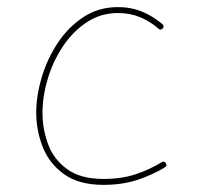

<svg xmlns="http://www.w3.org/2000/svg" viewBox="-20 -517 563 538"><path d="M436 -437.5Q430.7 -431.2 424.3 -436.5Q400.9 -457 372.6 -468.8Q344.2 -480.5 310.5 -480.5Q262.2 -480.5 223.1 -454.6Q184.1 -428.7 156.2 -387Q128.4 -345.2 113.8 -296.1Q99.1 -247.1 99.1 -200.7Q99.1 -154.3 115.2 -111.8Q131.3 -69.3 168.9 -42.5Q206.5 -15.6 270 -15.6Q320.3 -15.6 359.6 -28.6Q398.9 -41.5 433.1 -62.5Q440.4 -66.9 444.8 -59.6Q449.2 -52.2 441.9 -47.9Q406.2 -26.4 364.3 -12.7Q322.3 1 270 1Q200.7 1 159.2 -29.1Q117.7 -59.1 99.6 -105.5Q81.5 -151.9 81.5 -200.7Q81.5 -248.5 96.9 -300.3Q112.3 -352.1 141.8 -396.7Q171.4 -441.4 213.9 -469.2Q256.3 -497.1 310.5 -497.1Q348.1 -497.1 378.9 -484.1Q409.7 -471.2 435.1 -449.2Q441.4 -443.8 436 -437.5Z"/></svg>

Font: Mikhak-DS2-FD Thin
Style: Regular
Weight: 100
Designer: Amin Abedi
Version: Version 3.2